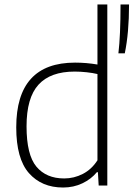

<svg xmlns="http://www.w3.org/2000/svg" viewBox="-20 -828 596 857"><path d="M52.5 -259.5Q52.5 -548.5 315 -548.5Q365.5 -548.5 415 -540V-808H459V0H420.5L417 -59.5H412.5Q387 -28.5 347.8 -9.8Q308.5 9 261.5 9Q166 9 109.2 -55.2Q52.5 -119.5 52.5 -259.5ZM415 -112.5V-497.5Q394 -502.5 366.8 -505.5Q339.5 -508.5 313.5 -508.5Q205 -508.5 151.8 -450Q98.5 -391.5 98.5 -264Q98.5 -137 142.5 -84.2Q186.5 -31.5 266.5 -31.5Q310.5 -31.5 349.8 -51.8Q389 -72 415 -112.5ZM518 -808H556Q556 -681.5 537 -590H508.5Q518 -669 518 -808Z"/></svg>

Font: Encode Sans ExtraLight
Style: Regular
Weight: 275
Designer: Multiple Designers
Foundry: Impallari Type
Version: Version 2.000